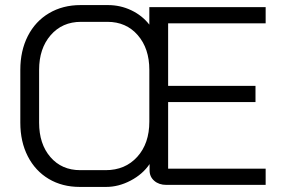

<svg xmlns="http://www.w3.org/2000/svg" viewBox="-20 -728 1116 756"><path d="M60 -245V-453Q60 -528 89.5 -586Q119 -644 173 -676Q227 -708 297 -708H405Q454 -708 497 -687.5Q540 -667 568 -631V-700H1026V-636H642V-390H986V-326H642V-64H1026V0H635Q606 0 587.5 -16Q569 -32 569 -57V-82Q542 -42 494.5 -17Q447 8 398 8H294Q225 8 172 -23.5Q119 -55 89.5 -112.5Q60 -170 60 -245ZM396 -58Q473 -58 520.5 -110.5Q568 -163 568 -249V-453Q568 -537 522.5 -589.5Q477 -642 403 -642H299Q225 -642 179.5 -589.5Q134 -537 134 -453V-245Q134 -161 178.5 -109.5Q223 -58 296 -58Z"/></svg>

Font: Stavian Regular
Style: Regular
Weight: 400
Version: Version 1.000; ttfautohint (v1.6)